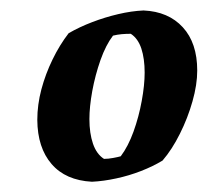

<svg xmlns="http://www.w3.org/2000/svg" viewBox="-20 -732 397 367"><path d="M155.8 -384.6Q105.4 -387.3 78.6 -418.5Q51.7 -449.6 51.3 -502.8Q51.3 -531.7 59.1 -561.2Q67 -590.7 80.4 -618.2Q93.7 -645.7 111.2 -668.5Q132 -680.5 156.2 -689.7Q180.4 -699 206 -705Q231.5 -711 254.4 -712Q301.9 -709.9 329.4 -679.9Q357 -649.9 357 -597.1Q357 -570.1 347.9 -538.2Q338.9 -506.3 323.8 -476.2Q308.8 -446.1 290.7 -425.1Q272.8 -414.2 249.8 -405.2Q226.7 -396.2 202.4 -391Q178.1 -385.7 155.8 -384.6ZM178.8 -428.3Q187.1 -428.3 196.4 -430.1Q205.6 -431.8 210.8 -433.3Q225 -452.2 235.2 -480.4Q245.4 -508.7 250.9 -539Q256.5 -569.3 256.5 -593.3Q256.5 -619.8 250.2 -639.1Q243.8 -658.4 230 -667.4Q221.2 -667.4 212.7 -666.7Q204.2 -665.9 196 -663.9Q182.3 -646 172.1 -617.3Q162 -588.5 156.4 -558.2Q150.9 -527.9 150.9 -504.4Q150.9 -477.4 157.7 -457.4Q164.6 -437.3 178.8 -428.3Z"/></svg>

Font: Labrada
Style: Italic
Weight: 400
Italic angle: -7°
Designer: Mercedes Jáuregui
Foundry: Omnibus-Type Team
Version: Version 1.000